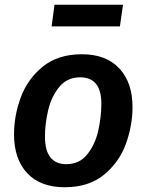

<svg xmlns="http://www.w3.org/2000/svg" viewBox="-20 -772 616 807"><path d="M39 -208Q39 -286 67.5 -363Q96 -440 160 -492Q224 -544 324 -544Q426 -544 481.5 -484.5Q537 -425 537 -322Q537 -244 509 -167Q481 -90 417 -37.5Q353 15 252 15Q150 15 94.5 -44Q39 -103 39 -208ZM406 -336Q406 -447 317 -447Q262 -447 229 -406.5Q196 -366 182.5 -309Q169 -252 169 -198Q169 -82 259 -82Q314 -82 347 -123.5Q380 -165 393 -223Q406 -281 406 -336ZM197 -661 209 -752H497L484 -661Z"/></svg>

Font: FiraGO Medium
Style: Italic
Weight: 500
Italic angle: -8°
Designer: bBox Type GmbH
Foundry: bBox Type GmbH
Version: Version 1.001